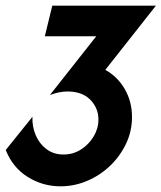

<svg xmlns="http://www.w3.org/2000/svg" viewBox="-30 -645 571 679"><path d="M184 13.9Q120.8 13.9 67.7 -19.4Q14.6 -52.8 -9.7 -114.6L84.7 -231.9Q83.3 -198.6 95.8 -168.1Q108.3 -137.5 133.7 -118.1Q159 -98.6 194.4 -98.6Q229.2 -98.6 256.9 -116.7Q284.7 -134.7 301.4 -162.8Q318.1 -191 318.1 -222.2Q318.1 -262.5 289.6 -292Q261.1 -321.5 208.3 -321.5Q179.9 -321.5 146.5 -309L310.4 -516.7H128.5L154.9 -625H521.5L342.4 -397.9Q385.4 -374.3 411.1 -330.2Q436.8 -286.1 436.8 -231.2Q436.8 -181.2 416 -137.2Q395.1 -93.1 359.7 -59Q324.3 -25 278.8 -5.6Q233.3 13.9 184 13.9Z"/></svg>

Font: Afacad
Style: Italic
Weight: 400
Italic angle: -14°
Designer: Kristian Moeller
Foundry: Dicotype
Version: Version 1.000